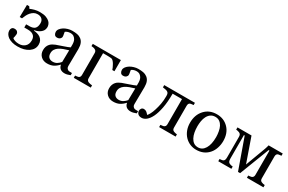

<svg xmlns="http://www.w3.org/2000/svg" viewBox="97 -1427 3563 2375"><g transform="rotate(30 1878.5 -240.0)"><path d="M433.1 -139.2Q433.1 -71.3 372.8 -29.3Q312.5 12.7 215.3 12.7Q171.9 12.7 136.5 2.7Q101.1 -7.3 77.1 -24.4Q54.2 -41.5 42 -63Q29.8 -84.5 29.8 -109.9Q29.8 -131.8 41.5 -146Q53.2 -160.2 78.1 -160.2Q104.5 -160.2 118.2 -146Q131.8 -131.8 131.8 -116.2Q131.8 -102.1 127.7 -82.5Q123.5 -63 120.6 -52.2Q133.3 -39.6 157.7 -31.5Q182.1 -23.4 214.8 -23.4Q265.6 -23.4 299.3 -53.7Q333 -84 333 -139.2Q333 -155.8 328.6 -172.9Q324.2 -189.9 312 -203.1Q299.8 -216.3 278.8 -224.6Q257.8 -232.9 223.6 -232.9H172.4V-278.3H214.4Q272.9 -278.3 296.4 -303Q319.8 -327.6 319.8 -379.4Q319.8 -415.5 297.4 -436.8Q274.9 -458 235.4 -458Q206.5 -458 184.1 -445.6Q161.6 -433.1 142.6 -411.6Q125.5 -392.1 112.5 -366Q99.6 -339.8 91.3 -316.9H58.6L61.5 -491.2H94.2L111.8 -464.4Q136.2 -475.6 170.7 -485.4Q205.1 -495.1 248 -495.1Q301.8 -495.1 335.4 -482.2Q369.1 -469.2 387.7 -451.2Q405.8 -433.6 412.1 -413.8Q418.5 -394 418.5 -381.3Q418.5 -364.7 413.3 -347.4Q408.2 -330.1 394 -314.5Q380.4 -298.8 356.2 -285.4Q332 -272 295.4 -264.6V-258.3Q318.4 -257.3 342.5 -251Q366.7 -244.6 387.2 -231Q409.2 -215.8 421.1 -193.1Q433.1 -170.4 433.1 -139.2Z M964.8 -8.8Q941.9 -0.5 924.6 4.6Q907.2 9.8 885.3 9.8Q847.2 9.8 824.5 -8.1Q801.8 -25.9 795.4 -60.1H792.5Q760.7 -24.9 724.4 -6.3Q688 12.2 636.7 12.2Q582.5 12.2 547.6 -21Q512.7 -54.2 512.7 -107.9Q512.7 -135.7 520.5 -157.7Q528.3 -179.7 543.9 -197.3Q556.2 -211.9 576.2 -223.4Q596.2 -234.9 613.8 -241.7Q635.7 -250 702.9 -272.5Q770 -294.9 793.5 -307.6V-356Q793.5 -362.3 790.8 -380.4Q788.1 -398.4 779.3 -414.6Q769.5 -432.6 751.7 -446Q733.9 -459.5 701.2 -459.5Q678.7 -459.5 659.4 -451.9Q640.1 -444.3 632.3 -436Q632.3 -426.3 637 -407.2Q641.6 -388.2 641.6 -372.1Q641.6 -355 626.2 -340.8Q610.8 -326.7 583.5 -326.7Q559.1 -326.7 547.6 -344Q536.1 -361.3 536.1 -382.8Q536.1 -405.3 552 -425.8Q567.9 -446.3 593.3 -462.4Q615.2 -476.1 646.5 -485.6Q677.7 -495.1 707.5 -495.1Q748.5 -495.1 779.1 -489.5Q809.6 -483.9 834.5 -465.3Q859.4 -447.3 872.3 -416.3Q885.3 -385.3 885.3 -336.4Q885.3 -266.6 883.8 -212.6Q882.3 -158.7 882.3 -94.7Q882.3 -75.7 888.9 -64.5Q895.5 -53.2 909.2 -45.4Q916.5 -41 932.4 -40.5Q948.2 -40 964.8 -40ZM794.4 -266.6Q752.9 -254.4 721.7 -242.7Q690.4 -231 663.6 -213.4Q639.2 -196.8 625 -174.1Q610.8 -151.4 610.8 -120.1Q610.8 -79.6 632.1 -60.5Q653.3 -41.5 686 -41.5Q720.7 -41.5 747.1 -58.3Q773.4 -75.2 791.5 -98.1Z M1256.3 0H1013.7V-32.2Q1024.9 -33.2 1036.9 -34.2Q1048.8 -35.2 1057.6 -38.1Q1071.3 -42.5 1077.9 -53.5Q1084.5 -64.5 1084.5 -82V-394.5Q1084.5 -410.6 1077.6 -421.6Q1070.8 -432.6 1057.1 -438.5Q1044.4 -444.3 1030.8 -446.3Q1017.1 -448.2 1007.3 -449.2V-481.4H1408.7V-321.8H1378.4Q1375 -332.5 1366.2 -353Q1357.4 -373.5 1346.2 -391.6Q1335 -411.1 1321.5 -425.5Q1308.1 -439.9 1293.5 -441.9Q1279.8 -443.4 1260.3 -444.1Q1240.7 -444.8 1227.1 -444.8H1175.3V-86.9Q1175.3 -70.3 1182.1 -59.6Q1189 -48.8 1202.6 -43Q1213.4 -38.1 1228.3 -35.6Q1243.2 -33.2 1256.3 -32.2Z M1908.7 -8.8Q1885.7 -0.5 1868.4 4.6Q1851.1 9.8 1829.1 9.8Q1791 9.8 1768.3 -8.1Q1745.6 -25.9 1739.3 -60.1H1736.3Q1704.6 -24.9 1668.2 -6.3Q1631.8 12.2 1580.6 12.2Q1526.4 12.2 1491.5 -21Q1456.5 -54.2 1456.5 -107.9Q1456.5 -135.7 1464.4 -157.7Q1472.2 -179.7 1487.8 -197.3Q1500 -211.9 1520 -223.4Q1540 -234.9 1557.6 -241.7Q1579.6 -250 1646.7 -272.5Q1713.9 -294.9 1737.3 -307.6V-356Q1737.3 -362.3 1734.6 -380.4Q1731.9 -398.4 1723.1 -414.6Q1713.4 -432.6 1695.6 -446Q1677.7 -459.5 1645 -459.5Q1622.6 -459.5 1603.3 -451.9Q1584 -444.3 1576.2 -436Q1576.2 -426.3 1580.8 -407.2Q1585.4 -388.2 1585.4 -372.1Q1585.4 -355 1570.1 -340.8Q1554.7 -326.7 1527.3 -326.7Q1502.9 -326.7 1491.5 -344Q1480 -361.3 1480 -382.8Q1480 -405.3 1495.8 -425.8Q1511.7 -446.3 1537.1 -462.4Q1559.1 -476.1 1590.3 -485.6Q1621.6 -495.1 1651.4 -495.1Q1692.4 -495.1 1722.9 -489.5Q1753.4 -483.9 1778.3 -465.3Q1803.2 -447.3 1816.2 -416.3Q1829.1 -385.3 1829.1 -336.4Q1829.1 -266.6 1827.6 -212.6Q1826.2 -158.7 1826.2 -94.7Q1826.2 -75.7 1832.8 -64.5Q1839.4 -53.2 1853 -45.4Q1860.4 -41 1876.2 -40.5Q1892.1 -40 1908.7 -40ZM1738.3 -266.6Q1696.8 -254.4 1665.5 -242.7Q1634.3 -231 1607.4 -213.4Q1583 -196.8 1568.8 -174.1Q1554.7 -151.4 1554.7 -120.1Q1554.7 -79.6 1575.9 -60.5Q1597.2 -41.5 1629.9 -41.5Q1664.6 -41.5 1690.9 -58.3Q1717.3 -75.2 1735.4 -98.1Z M2468.3 0H2232.9V-32.2Q2244.1 -33.2 2255.9 -34.2Q2267.6 -35.2 2276.4 -38.1Q2290 -42.5 2297.4 -53.5Q2304.7 -64.5 2304.7 -82V-441.4H2170.9Q2170.9 -322.3 2154.3 -236.3Q2137.7 -150.4 2111.3 -96.2Q2085.4 -43 2052.7 -16.6Q2020 9.8 1985.8 9.8Q1950.7 9.8 1932.6 -8.5Q1914.6 -26.9 1914.6 -51.3Q1914.6 -68.8 1926 -84.5Q1937.5 -100.1 1959.5 -100.1Q1980 -100.1 1996.6 -88.4Q2013.2 -76.7 2028.8 -55.7Q2040.5 -66.4 2056.4 -95.5Q2072.3 -124.5 2085.4 -167.5Q2100.1 -213.9 2109.4 -263.7Q2118.7 -313.5 2118.7 -377.9Q2118.7 -403.3 2112.3 -415.5Q2106 -427.7 2092.3 -434.6Q2083 -439.5 2062 -443.6Q2041 -447.8 2027.8 -449.2V-481.4H2466.3V-449.2Q2452.1 -448.2 2441.7 -446.8Q2431.2 -445.3 2422.4 -443.4Q2408.7 -439.5 2402.1 -428Q2395.5 -416.5 2395.5 -399.4V-86.9Q2395.5 -69.8 2401.4 -59.3Q2407.2 -48.8 2421.4 -43Q2431.6 -38.1 2443.6 -35.6Q2455.6 -33.2 2468.3 -32.2Z M3006.8 -245.6Q3006.8 -194.8 2990.7 -145.8Q2974.6 -96.7 2944.8 -62.5Q2911.1 -23.4 2866.7 -4.4Q2822.3 14.6 2767.1 14.6Q2721.2 14.6 2679.7 -2.7Q2638.2 -20 2606 -53.2Q2574.2 -85.9 2555.4 -133.1Q2536.6 -180.2 2536.6 -238.8Q2536.6 -351.6 2602.3 -423.3Q2668 -495.1 2774.4 -495.1Q2875.5 -495.1 2941.2 -427Q3006.8 -358.9 3006.8 -245.6ZM2905.8 -244.6Q2905.8 -281.2 2898.4 -322Q2891.1 -362.8 2876.5 -391.1Q2860.8 -421.4 2835.4 -439.7Q2810.1 -458 2773.4 -458Q2735.8 -458 2709.2 -439.5Q2682.6 -420.9 2666 -388.7Q2650.4 -358.9 2644 -320.8Q2637.7 -282.7 2637.7 -247.1Q2637.7 -200.2 2645.3 -160.4Q2652.8 -120.6 2669.4 -89.4Q2686 -58.1 2711.2 -40.3Q2736.3 -22.5 2773.4 -22.5Q2834.5 -22.5 2870.1 -81.5Q2905.8 -140.6 2905.8 -244.6Z M3722.7 0H3486.8V-32.2Q3498 -33.2 3510 -34.2Q3522 -35.2 3530.8 -38.1Q3544.9 -42.5 3552.5 -54Q3560.1 -65.4 3560.1 -82V-430.7H3548.3L3385.3 -7.8H3355L3201.7 -439H3190.9V-101.6Q3190.9 -76.7 3198 -62.5Q3205.1 -48.3 3218.3 -43Q3228.5 -38.1 3240.5 -35.6Q3252.4 -33.2 3265.1 -32.2V0H3077.6V-32.2Q3088.9 -33.2 3100.8 -34.2Q3112.8 -35.2 3121.6 -38.1Q3136.2 -43 3142.3 -57.4Q3148.4 -71.8 3148.4 -96.7V-389.6Q3148.4 -408.7 3141.6 -420.7Q3134.8 -432.6 3121.1 -438.5Q3108.4 -444.3 3096.4 -446.3Q3084.5 -448.2 3074.2 -449.2V-481.4H3274.4L3395 -136.7L3501.5 -422.4Q3506.3 -436.5 3512.2 -456.1Q3518.1 -475.6 3518.6 -481.4H3720.7V-449.2Q3706.5 -448.2 3696 -446.8Q3685.5 -445.3 3676.8 -443.4Q3663.1 -439.5 3656.5 -428Q3649.9 -416.5 3649.9 -399.4V-86.9Q3649.9 -69.8 3655.8 -59.3Q3661.6 -48.8 3675.8 -43Q3686 -38.1 3698 -35.6Q3710 -33.2 3722.7 -32.2Z"/></g></svg>

Font: UniBurma_GGSerif
Style: Book
Weight: 400
Designer: Victor San Kho Lin (for Burmese only and related typography optimization with it)
Foundry: http://www.unimm.org
Version: 2.0